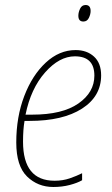

<svg xmlns="http://www.w3.org/2000/svg" viewBox="-20 -737 449 767"><path d="M193 10Q228 10 258.5 2Q289 -6 308 -17V-45Q286 -34 258.5 -24.5Q231 -15 198 -15Q72 -15 72 -171Q72 -220 78 -254H98Q231 -254 307.5 -303Q384 -352 384 -436Q384 -485 355.5 -511Q327 -537 282 -537Q217 -537 163 -487Q109 -437 77 -353.5Q45 -270 45 -168Q45 -74 88 -32Q131 10 193 10ZM82 -279Q103 -383 160 -447.5Q217 -512 279 -512Q357 -512 357 -435Q357 -368 293 -323.5Q229 -279 109 -279ZM313 -651Q328 -651 335 -665.5Q342 -680 342 -693Q342 -717 322 -717Q307 -717 300 -702.5Q293 -688 293 -674Q293 -651 313 -651Z"/></svg>

Font: Noto Sans UI SemiCondensed Thin
Style: Italic
Weight: 250
Width: 4
Italic angle: -12°
Designer: Monotype Design Team
Foundry: Monotype Imaging Inc.
Version: Version 1.901